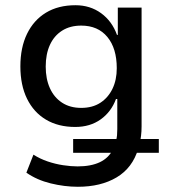

<svg xmlns="http://www.w3.org/2000/svg" viewBox="-20 -526 646 735"><path d="M278 189Q227 189 174 176Q121 163 81 135L108 66Q133 82 162.5 92Q192 102 222 106.5Q252 111 277 111Q328 111 362 95Q396 79 413 45L414 59H260V6H440L424 13Q427 3 428 -8Q429 -19 429 -32V-147H424Q406 -98 365.5 -69Q325 -40 268 -40Q203 -40 156 -68Q109 -96 83.5 -148Q58 -200 58 -272Q58 -344 83.5 -396.5Q109 -449 156 -477.5Q203 -506 269 -506Q325 -506 367 -475.5Q409 -445 428 -392L431 -393V-497H522V-42Q522 -23 520 -7Q518 9 515 23L503 6H588V59H496L509 44Q487 117 426.5 153Q366 189 278 189ZM291 -113Q334 -113 364 -132.5Q394 -152 410.5 -186Q427 -220 427 -265Q427 -341 391 -384.5Q355 -428 291 -428Q248 -428 217.5 -408.5Q187 -389 171 -354Q155 -319 155 -271Q155 -224 171 -188.5Q187 -153 217.5 -133Q248 -113 291 -113Z"/></svg>

Font: Nunito Sans 7pt SemiCondensed Medium
Style: Regular
Weight: 500
Width: 4
Designer: Vernon Adams
Foundry: Vernon Adams
Version: Version 3.101;gftools[0.9.27]